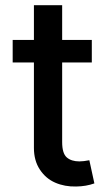

<svg xmlns="http://www.w3.org/2000/svg" viewBox="-20 -696 412 724"><path d="M326.2 -545.4V-460.4H214.4V-160.2Q214.4 -117.7 231.7 -102.5Q249 -87.4 279.3 -87.4Q294.9 -87.4 316.9 -91.8L335.9 -4.4Q304.7 6.8 267.1 7.3Q224.1 8.3 188.5 -7.1Q152.8 -22.5 130.4 -56.4Q107.9 -90.3 107.9 -138.2V-460.4H27.8V-545.4H107.9V-676.3H214.4V-545.4Z"/></svg>

Font: Karasuma Gothic
Style: Regular
Weight: 500
Designer: Rasmus Andersson / Ryoko Nishizuka
Foundry: Genbu
Version: Version 1.00